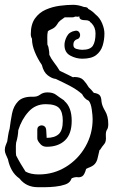

<svg xmlns="http://www.w3.org/2000/svg" viewBox="-45 -649 473 798"><path d="M112 129Q64 129 36 93Q16 79 4.5 58.5Q-7 38 -12 13Q-17 2 -21 -7.5Q-25 -17 -25 -25Q-25 -36 -21.5 -44.5Q-18 -53 -15 -61Q-13 -74 -11 -87.5Q-9 -101 -5 -114Q-1 -146 5 -177Q11 -208 30.5 -228Q50 -248 91 -247Q109 -246 121.5 -255.5Q134 -265 152 -265Q175 -265 188 -255Q201 -245 218 -234Q220 -233 221 -232Q222 -231 223 -229Q253 -203 253 -147Q253 -92 225 -65.5Q197 -39 149 -39Q134 -39 124.5 -48.5Q115 -58 111 -68L110 -74V-109Q110 -119 115.5 -123.5Q121 -128 128 -128Q135 -128 140.5 -123.5Q146 -119 147 -109L149 -76Q182 -76 199 -91.5Q216 -107 216 -147Q216 -183 201 -199.5Q186 -216 145 -216Q102 -216 73.5 -184.5Q45 -153 31 -108Q30 -82 22 -56Q21 -50 21 -43.5Q21 -37 21 -30Q21 -23 21 -16Q21 -9 22 -3Q30 13 41.5 32.5Q53 52 61 64Q82 76 116 76Q178 76 229 44.5Q280 13 310 -39.5Q340 -92 340 -154Q340 -168 336.5 -193.5Q333 -219 324 -230Q313 -235 306.5 -242.5Q300 -250 296 -258Q274 -277 247.5 -291Q221 -305 193 -318L187 -321Q172 -322 154 -335.5Q136 -349 129 -379Q111 -405 99.5 -433.5Q88 -462 88 -486V-488Q83 -496 83 -507Q83 -548 100.5 -572.5Q118 -597 145.5 -609Q173 -621 203.5 -625Q234 -629 259 -629Q280 -629 304 -620Q309 -620 314.5 -618.5Q320 -617 322 -612Q339 -603 352 -589Q370 -575 379.5 -552Q389 -529 389 -510Q389 -483 381.5 -459Q374 -435 354.5 -420Q335 -405 297 -405Q271 -405 247 -418Q223 -431 223 -462Q223 -479 233 -498Q243 -517 267 -521Q277 -523 282.5 -517Q288 -511 288 -503Q288 -497 284.5 -492Q281 -487 273 -485Q269 -484 264.5 -478.5Q260 -473 260 -462Q260 -449 273.5 -445.5Q287 -442 297 -442Q330 -442 341 -459Q352 -476 352 -510Q352 -536 335 -553Q329 -557 327 -561Q320 -565 312 -565Q295 -565 289.5 -569.5Q284 -574 285 -581L281 -580Q278 -579 275.5 -579.5Q273 -580 272 -580H267Q263 -577 256 -577H224Q214 -570 206 -564Q198 -558 192 -547Q184 -534 170 -528Q156 -522 154 -519Q151 -506 151.5 -492Q152 -478 152 -464Q157 -455 158 -443Q159 -439 159.5 -433Q160 -427 160 -421Q168 -404 180.5 -388Q193 -372 203 -355L209 -352Q223 -345 235 -339.5Q247 -334 258 -328Q260 -328 261.5 -328.5Q263 -329 264 -329Q290 -329 302 -316Q314 -303 324 -286Q335 -276 345 -263Q361 -261 368.5 -254Q376 -247 377 -226Q379 -209 392 -187.5Q405 -166 405 -133Q405 -117 399.5 -109.5Q394 -102 395 -83Q397 -60 388.5 -50.5Q380 -41 370 -25Q370 -26 369.5 -26Q369 -26 369 -27Q364 -8 361 7Q358 22 349.5 32Q341 42 321 49L313 53Q306 78 297 83.5Q288 89 277.5 87.5Q267 86 253 92Q253 92 251 96L249 100Q243 112 225.5 118Q208 124 185.5 126.5Q163 129 143 129Q123 129 112 129Z"/></svg>

Font: RU Serius
Style: Regular
Weight: 400
Designer: Robert E. Leuschke
Foundry: Robert E. Leuschke
Version: Version 1.011; ttfautohint (v1.8.3)